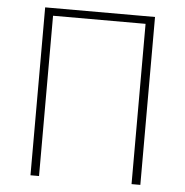

<svg xmlns="http://www.w3.org/2000/svg" viewBox="-52 -777 798 827"><g transform="rotate(5 347.0 -363.0)"><path d="M110 0H147V-693H547V0H585V-726H110Z"/></g></svg>

Font: Genne Gothic ExtraLight
Style: Regular
Weight: 250
Designer: Ryoko NISHIZUKA (kana & ideographs); Paul D. Hunt (Latin, Greek & Cyrillic); Wenlong ZHANG (bopomofo); Sandoll Communica
Foundry: Adobe Systems Incorporated
Version: Version 1.004;PS 1.004;hotconv 16.6.51;makeotf.lib2.5.65220